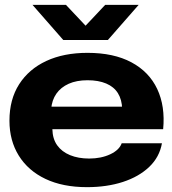

<svg xmlns="http://www.w3.org/2000/svg" viewBox="-20 -763 711 792"><path d="M339 9Q239 9 167.5 -25Q96 -59 57.5 -121Q19 -183 19 -265Q19 -353 59 -415.5Q99 -478 171 -511.5Q243 -545 341 -545Q449 -545 522 -506Q595 -467 628.5 -396Q662 -325 653 -230H196Q197 -190 216 -163.5Q235 -137 269 -123Q303 -109 348 -109Q397 -109 434.5 -126.5Q472 -144 482 -172H648Q638 -115 595.5 -74.5Q553 -34 487 -12.5Q421 9 339 9ZM191 -313 186 -323H491L484 -313Q483 -352 466.5 -378.5Q450 -405 418 -418.5Q386 -432 341 -432Q296 -432 263.5 -417.5Q231 -403 212.5 -376.5Q194 -350 191 -313ZM241 -598 114 -743H252L333 -657L414 -743H552L425 -598Z"/></svg>

Font: Mona Sans Expanded
Style: Bold
Weight: 700
Width: 7
Designer: Deni Anggara
Foundry: GitHub
Version: Version 2.000